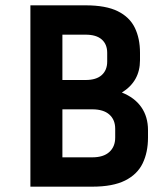

<svg xmlns="http://www.w3.org/2000/svg" viewBox="-20 -700 625 720"><path d="M94 0V-680H301Q377 -680 421.5 -658Q466 -636 485.5 -596Q505 -556 505 -502V-474Q505 -395 437 -353Q485 -334 510 -298Q535 -262 535 -212V-184Q535 -129 515 -87.5Q495 -46 449 -23Q403 0 326 0ZM301 -570H214V-400H301Q341 -400 361.5 -418.5Q382 -437 382 -469V-502Q382 -534 361.5 -552Q341 -570 301 -570ZM326 -290H214V-110H326Q368 -110 390 -130Q412 -150 412 -184V-217Q412 -251 390 -270.5Q368 -290 326 -290Z"/></svg>

Font: Inria Sans
Style: Bold
Weight: 700
Designer: Black Foundry Team
Foundry: Black Foundry
Version: Version 1.2; ttfautohint (v1.8.3)